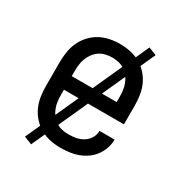

<svg xmlns="http://www.w3.org/2000/svg" viewBox="-154 -689 808 859"><g transform="rotate(30 250.0 -260.0)"><path d="M250 8Q223 8 196.5 2.5Q170 -3 146.5 -16Q123 -29 104.5 -49.5Q86 -70 75 -94.5Q64 -119 60 -146Q56 -173 56 -200V-320Q56 -347 60 -374Q64 -401 75 -425.5Q86 -450 104.5 -470.5Q123 -491 146.5 -504Q170 -517 196.5 -522.5Q223 -528 250 -528Q277 -528 303.5 -522.5Q330 -517 353.5 -504Q377 -491 395.5 -470.5Q414 -450 425 -425.5Q436 -401 440 -374Q444 -347 444 -320V-225H134V-200Q134 -183 136 -166Q138 -149 144 -133Q150 -117 160.5 -103Q171 -89 185 -79.5Q199 -70 216 -66Q233 -62 250 -62Q270 -62 289.5 -65.5Q309 -69 326 -79.5Q343 -90 353.5 -107.5Q364 -125 364 -145H442Q442 -122 434.5 -100Q427 -78 413.5 -59.5Q400 -41 381 -27.5Q362 -14 340.5 -6Q319 2 296 5Q273 8 250 8ZM366 -295V-320Q366 -337 364 -354Q362 -371 356 -387Q350 -403 339.5 -417Q329 -431 315 -440.5Q301 -450 284 -454Q267 -458 250 -458Q233 -458 216 -454Q199 -450 185 -440.5Q171 -431 160.5 -417Q150 -403 144 -387Q138 -371 136 -354Q134 -337 134 -320V-295ZM129 60 88 44 371 -580 412 -564Z"/></g></svg>

Font: Iosevka MaddieWtf
Style: Regular
Weight: 400
Monospace: yes
Designer: Belleve Invis
Foundry: Belleve Invis
Version: Version 31.3.0; ttfautohint (v1.8.3)